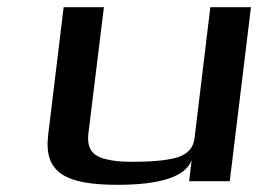

<svg xmlns="http://www.w3.org/2000/svg" viewBox="-20 -504 756 534"><path d="M307 10C427 10 497 -13 513 -59L506 0H619L678 -484H565L521 -119C518 -94 503 -77 478 -68C453 -59 410 -54 347 -54C319 -54 295 -56 276 -61C235 -70 221 -93 226 -134L269 -484H157L114 -129C101 -23 163 10 307 10Z"/></svg>

Font: Gamestation Extended
Style: Italic
Weight: 400
Width: 7
Designer: Jonas Hecksher
Foundry: Jonas Hecksher, Playtypeª, e-types AS
Version: Version 1.003